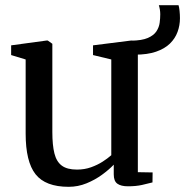

<svg xmlns="http://www.w3.org/2000/svg" viewBox="-20 -710 714 741"><path d="M474 9Q447 9 433 -1Q419 -11 419 -37V-74.5Q401 -55.5 374 -35.8Q347 -16 314 -2.5Q281 11 245 11Q155.5 11 117.2 -37.5Q79 -86 79 -194.5V-480.5L23 -497.5V-535L159 -553.5H164.5L182 -541V-200.5Q182 -150 190 -118Q198 -86 218.5 -70.8Q239 -55.5 277 -55.5Q306.5 -55.5 331.5 -64.5Q356.5 -73.5 376.2 -86.2Q396 -99 409.5 -111V-480.5L339 -497.5V-535L485.5 -553.5H491L512 -541V-45.5L569 -44.5L568.5 -6Q551.5 -1.5 528 3.8Q504.5 9 474 9ZM500.5 -499 485.5 -553Q527.5 -553.5 550.5 -563.5Q573.5 -573.5 583.8 -589.2Q594 -605 596.2 -622.2Q598.5 -639.5 598.5 -655Q598.5 -664 597 -673Q595.5 -682 593 -690H669Q671.5 -682.5 673 -668.2Q674.5 -654 674.5 -639.5Q674.5 -612 665.2 -586.8Q656 -561.5 635.8 -541.8Q615.5 -522 582.2 -510.5Q549 -499 500.5 -499Z"/></svg>

Font: Merriweather 48pt
Style: Regular
Weight: 400
Version: Version 2.100